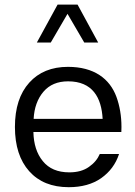

<svg xmlns="http://www.w3.org/2000/svg" viewBox="-20 -796 578 822"><path d="M499.5 -231C500 -238.3 500 -245.1 500 -252.4C500 -299.3 492.7 -342.3 478.5 -381.3C449.7 -459.5 382.3 -509.8 271 -509.8C201.2 -509.8 146 -487.3 105.5 -442.4C64.5 -397 43.9 -334 43.9 -252.4C43.9 -171.4 64.5 -108.4 105 -63C145.5 -17.6 201.7 5.4 274.4 5.4C329.6 5.4 376 -7.3 413.1 -33.2C449.7 -59.1 475.6 -93.3 489.7 -136.7H407.2C397.9 -115.2 382.8 -96.7 360.8 -81.5C338.9 -65.9 311 -58.1 276.9 -58.1C226.6 -58.1 189 -74.2 163.1 -106.4C137.2 -138.2 124 -179.7 123 -231ZM124 -287.1C126.5 -334.5 140.6 -373.5 166 -403.3C191.4 -433.1 226.6 -447.8 271.5 -447.8C376 -447.8 414.6 -378.4 419.4 -287.1ZM312 -776.4H226.6L137.7 -613.8H197.3L269 -736.8L340.8 -613.8H400.4Z"/></svg>

Font: Estedad Regular
Style: Regular
Weight: 400
Designer: Amin Abedi
Version: Version 7.3